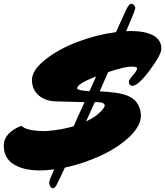

<svg xmlns="http://www.w3.org/2000/svg" viewBox="-65 -865 873 1015"><path d="M48 -200Q76 -172 178 -172Q261 -178 325 -198Q335 -224 382 -325Q341 -326 231 -329Q176 -330 140 -360.5Q104 -391 104 -442.5Q104 -494 174.5 -550Q245 -606 346 -644Q447 -682 548 -695Q598 -805 601 -811Q616 -845 630 -845Q637 -845 643.5 -838Q650 -831 650 -821Q650 -811 602 -700Q610 -701 627 -701Q701 -701 744.5 -678Q788 -655 788 -607Q788 -576 726.5 -493.5Q665 -411 634 -411Q627 -411 621.5 -417Q616 -423 616 -433Q616 -443 638 -467.5Q660 -492 660 -504Q660 -513 628.5 -513Q597 -513 507 -484Q495 -458 481 -425.5Q467 -393 462 -382Q500 -381 547 -374.5Q594 -368 621 -353.5Q648 -339 660 -320Q680 -288 680 -255Q680 -199 619 -141.5Q558 -84 467 -42Q376 0 278 21Q240 103 232 116.5Q224 130 215 130Q206 130 200.5 119.5Q195 109 195 100Q195 88 222 30Q183 36 147 36Q59 36 7 3.5Q-45 -29 -45 -96Q-45 -163 48 -200ZM449 -325H436Q427 -306 412 -271.5Q397 -237 390 -223Q434 -244 459.5 -267.5Q485 -291 489 -307Q487 -325 449 -325ZM343 -399Q343 -386 408 -383Q419 -409 443 -461Q343 -422 343 -399Z"/></svg>

Font: Mrs Sheppards
Style: Regular
Weight: 400
Version: Version 1.000